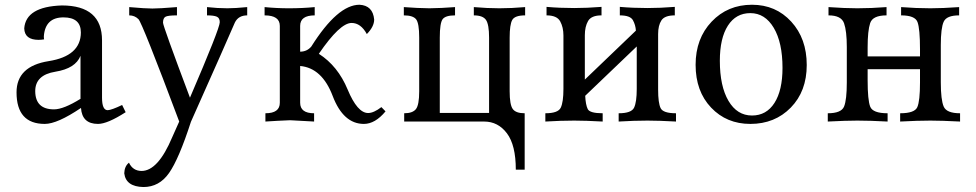

<svg xmlns="http://www.w3.org/2000/svg" viewBox="-20 -502 4032 793"><path d="M203.1 -50.3Q242.2 -50.3 312.5 -93.8V-271.5Q292 -219.2 208.7 -205.8Q125.5 -192.4 125.5 -125.5Q126 -50.3 203.1 -50.3ZM384.8 9.8Q318.8 9.8 314.5 -56.2Q216.8 9.8 165 9.8Q48.3 9.8 48.3 -120.6Q48.3 -228.5 180.9 -249.5Q313.5 -270.5 314 -367.7Q314 -430.2 242.2 -430.2Q167 -430.2 161.1 -352.5Q161.1 -343.3 162.1 -339.4Q149.4 -337.4 139.6 -337.4Q81.5 -337.4 80.1 -384.8Q86.9 -474.6 235.4 -479.5Q401.4 -479.5 401.4 -335.4V-98.6Q401.4 -46.9 424.8 -46.9Q440.4 -47.4 484.4 -68.4L499 -38.6Q423.8 9.8 384.8 9.8Z M572.3 270.5Q500 269 493.2 213.9Q494.1 184.6 512.7 169.9Q528.3 203.6 564.5 204.1Q632.8 204.1 691.4 64.5L720.2 0Q567.4 -407.2 551.8 -422.9Q536.1 -438.5 513.7 -438.5V-472.7Q580.1 -466.8 609.4 -466.8Q637.7 -466.8 710.9 -472.7V-438.5Q672.9 -438.5 663.1 -432.6Q653.3 -426.8 653.3 -408.2Q653.3 -394.5 764.6 -98.6Q887.7 -384.8 887.7 -410.2Q887.7 -427.7 875.5 -433.1Q863.3 -438.5 835 -438.5V-472.7Q878.9 -467.8 918.9 -467.8Q951.2 -467.8 1001 -472.7V-438.5Q964.8 -438.5 950.2 -409.2Q921.9 -342.8 768.6 1Q718.8 154.8 678.2 212.6Q637.7 270.5 572.3 270.5Z M1482.9 9.8Q1397.9 9.8 1354 -105.7Q1310.1 -221.2 1219.7 -229.5V-77.6Q1219.7 -34.2 1277.3 -34.2V0L1178.2 -5.4Q1126.5 -3.4 1076.2 0V-34.2Q1135.7 -34.2 1135.7 -77.6V-395Q1135.7 -438.5 1072.8 -438.5V-472.7Q1122.6 -467.8 1172.9 -467.8Q1229.5 -467.8 1279.8 -472.7V-438.5Q1219.7 -438.5 1219.7 -395V-288.6Q1247.6 -288.6 1265.6 -309.6Q1374.5 -482.4 1464.8 -482.4Q1520 -479.5 1525.4 -421.4Q1525.4 -392.1 1495.1 -361.3Q1470.2 -407.2 1432.1 -407.2Q1383.8 -407.2 1296.9 -279.8Q1375.5 -229.5 1415.8 -132.3Q1456.1 -35.2 1500.5 -35.2Q1523.4 -35.2 1555.2 -59.6L1572.3 -42Q1529.3 9.8 1482.9 9.8Z M2147 198.7H2110.4Q2110.4 97.2 2073.7 48.6Q2037.1 0 1979.5 0H1649.4V-34.2Q1684.1 -34.2 1697.8 -51.3Q1711.4 -68.4 1711.4 -125V-346.7Q1711.4 -406.2 1698.5 -422.4Q1685.5 -438.5 1647.9 -438.5V-472.7Q1704.1 -468.3 1753.4 -467.8Q1803.2 -468.3 1859.4 -472.7V-438.5Q1820.3 -438.5 1808.3 -422.9Q1796.4 -407.2 1796.4 -346.7V-35.6H2000V-346.7Q2000 -401.4 1987.1 -419.9Q1974.1 -438.5 1937 -438.5V-472.7Q1993.2 -467.8 2042.5 -467.8Q2092.3 -467.8 2148.9 -472.7V-438.5Q2106 -438.5 2095.5 -419.2Q2085 -399.9 2085 -346.7V-125Q2085 -69.8 2097.7 -52Q2110.4 -34.2 2147 -34.2Z M2772 0Q2701.2 -3.9 2654.3 -3.9Q2599.6 -3.9 2535.2 0V-34.2Q2587.9 -34.2 2598.9 -57.4Q2609.9 -80.6 2609.9 -134.8V-310.1L2397 -106.4Q2398.9 -68.8 2407.5 -51.5Q2416 -34.2 2469.2 -34.2V0Q2398.4 -3.9 2351.6 -3.9Q2296.9 -3.9 2232.4 0V-34.2Q2285.2 -34.2 2296.1 -57.4Q2307.1 -80.6 2307.1 -134.8V-355.5Q2307.1 -389.2 2293.7 -413.8Q2280.3 -438.5 2237.3 -438.5V-473.6Q2292 -468.8 2351.6 -468.8Q2403.8 -468.8 2464.4 -473.6V-438.5Q2422.4 -438.5 2408.9 -415.3Q2395.5 -392.1 2395.5 -356.4V-173.3L2606.4 -375.5Q2605 -398.9 2594 -418.7Q2583 -438.5 2540 -438.5V-473.6Q2594.7 -468.8 2654.3 -468.8Q2706.5 -468.8 2767.1 -473.6V-438.5Q2725.1 -438.5 2711.7 -417.7Q2698.2 -397 2698.2 -361.3V-131.8Q2698.2 -76.7 2708.5 -55.4Q2718.8 -34.2 2772 -34.2Z M3085.9 -24.9Q3145.5 -24.9 3178.7 -76.9Q3211.9 -128.9 3211.9 -221.7Q3211.9 -326.2 3175.8 -387Q3139.6 -447.8 3079.1 -447.8Q3019.5 -447.8 2986.3 -396Q2953.1 -344.2 2953.1 -251Q2953.1 -146 2988.8 -85.4Q3024.4 -24.9 3085.9 -24.9ZM3079.1 9.8Q2981 9.8 2917 -57.6Q2853 -125 2853 -234.4Q2853 -342.8 2919.2 -412.6Q2985.4 -482.4 3085.9 -482.4Q3184.1 -482.4 3248 -412.6Q3312 -342.8 3312 -233.4Q3312 -125 3246.1 -57.6Q3180.2 9.8 3079.1 9.8Z M3945.3 0Q3868.7 -3.9 3822.8 -3.9Q3770 -3.9 3697.8 0V-34.2Q3757.3 -34.2 3768.6 -59.3Q3779.8 -84.5 3779.8 -161.6V-216.3H3563.5V-170.9Q3563.5 -88.4 3574.2 -61.3Q3585 -34.2 3646 -34.2V0Q3573.7 -3.9 3521 -3.9Q3474.6 -3.9 3398.9 0V-34.2Q3454.6 -34.2 3466.1 -61.8Q3477.5 -89.4 3477.5 -162.1V-307.6Q3477.5 -373.5 3466.1 -406Q3454.6 -438.5 3401.9 -438.5V-472.7Q3469.7 -467.8 3521 -467.8Q3578.1 -467.8 3641.6 -472.7V-438.5Q3584.5 -438.5 3574 -406.7Q3563.5 -375 3563.5 -306.6V-269H3779.8V-297.9Q3779.8 -383.3 3769.5 -410.9Q3759.3 -438.5 3701.7 -438.5V-472.7Q3764.2 -467.8 3822.8 -467.8Q3873.5 -467.8 3941.4 -472.7V-438.5Q3889.6 -438.5 3877.7 -412.4Q3865.7 -386.2 3865.7 -315.9V-162.1Q3865.7 -89.4 3877.7 -61.8Q3889.6 -34.2 3945.3 -34.2Z"/></svg>

Font: Almanac
Style: Regular
Weight: 400
Designer: Eden's Almanac
Version: Version 3.501;March 28, 2021;FontCreator 13.0.0.2683 64-bit